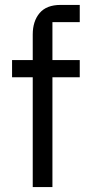

<svg xmlns="http://www.w3.org/2000/svg" viewBox="-20 -760 364 780"><path d="M113 -446H29V-516H113V-620Q113 -674 141 -707Q169 -740 226 -740H304V-670H193V-516H304V-446H193V0H113Z"/></svg>

Font: IBM Plex Sans Thai Looped
Style: Regular
Weight: 400
Designer: Mike Abbink, Paul van der Laan, Pieter van Rosmalen, Ben Mitchell, Mark Frömberg
Foundry: Bold Monday
Version: Version 1.1